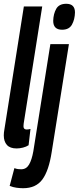

<svg xmlns="http://www.w3.org/2000/svg" viewBox="-20 -774 416 1014"><path d="M106 -740H203L108 -140Q106 -129 105 -121Q104 -113 104 -107Q104 -90 121 -90Q130 -90 141 -93L131 -7Q119 1 101.5 5.5Q84 10 68 10Q33 10 16.5 -8.5Q0 -27 0 -59Q0 -73 3 -89ZM330 -754Q376 -754 376 -708Q375 -671 360 -644Q345 -617 308 -617Q261 -617 261 -664Q262 -701 277 -727.5Q292 -754 330 -754ZM344 -541 253 29Q238 127 204 173.5Q170 220 102 220Q86 220 67.5 217.5Q49 215 31 208L56 114Q67 118 75 119Q83 120 92 120Q119 120 133.5 95Q148 70 156 25L246 -541Z"/></svg>

Font: Georama ExtraCondensed SemiBold
Style: Italic
Weight: 600
Width: 2
Italic angle: -9°
Designer: Jean-Baptiste Levee
Foundry: Production Type
Version: Version 1.000